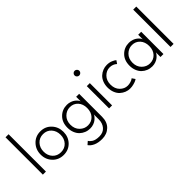

<svg xmlns="http://www.w3.org/2000/svg" viewBox="25 -1486 2502 2502"><g transform="rotate(-45 1276.0 -234.5)"><path d="M118.5 0H62V-688H118.5Z M437 12Q346 12 286 -50.2Q226 -112.5 226 -204Q226 -296 286 -359.2Q346 -422.5 437 -422.5Q528 -422.5 587.5 -359.2Q647 -296 647 -204Q647 -112.5 587.8 -50.2Q528.5 12 437 12ZM593 -204Q593 -276 549.8 -324Q506.5 -372 437 -372Q368 -372 324.2 -324Q280.5 -276 280.5 -204Q280.5 -132.5 324 -85.5Q367.5 -38.5 437 -38.5Q506.5 -38.5 549.8 -85.5Q593 -132.5 593 -204Z M938 219Q866 219 817.5 196.8Q769 174.5 745.5 139.5L787 103Q795.5 115.5 804.5 124.8Q813.5 134 830.5 145.5Q847.5 157 874.5 163.2Q901.5 169.5 936.5 169.5Q1007 169.5 1046.8 123Q1086.5 76.5 1086.5 7.5V-86Q1084 -75 1071.8 -59.2Q1059.5 -43.5 1040 -27Q1020.5 -10.5 990 0.8Q959.5 12 926 12Q884 12 846.8 -3Q809.5 -18 781.5 -45.2Q753.5 -72.5 737 -114Q720.5 -155.5 720.5 -205Q720.5 -304 780 -363.2Q839.5 -422.5 926 -422.5Q959.5 -422.5 989.8 -411.8Q1020 -401 1039.8 -385.2Q1059.5 -369.5 1071.8 -353.5Q1084 -337.5 1086 -325V-410.5H1141V12Q1141 109.5 1083.5 164.2Q1026 219 938 219ZM932.5 -37Q999 -37 1041.8 -83Q1084.5 -129 1084.5 -205Q1084.5 -280.5 1041.8 -327Q999 -373.5 932.5 -373.5Q869.5 -373.5 822.5 -326.8Q775.5 -280 775.5 -205Q775.5 -130 822.5 -83.5Q869.5 -37 932.5 -37Z M1311 -578Q1293.5 -578 1280.8 -590.8Q1268 -603.5 1268 -621Q1268 -639 1280.8 -651.8Q1293.5 -664.5 1311 -664.5Q1329 -664.5 1342.2 -651.8Q1355.5 -639 1355.5 -621Q1355.5 -603.5 1342.5 -590.8Q1329.5 -578 1311 -578ZM1282.5 0V-410.5H1338V0Z M1664.5 -37Q1691 -37 1715.5 -44.2Q1740 -51.5 1750.8 -58Q1761.5 -64.5 1768 -70L1797.5 -27Q1791.5 -21.5 1775.5 -13.5Q1759.5 -5.5 1727 3.2Q1694.5 12 1661 12Q1623.5 12 1588 -2.2Q1552.5 -16.5 1523.8 -42.8Q1495 -69 1477.8 -111.2Q1460.5 -153.5 1460.5 -205.5Q1460.5 -257.5 1477.8 -299.8Q1495 -342 1523.8 -368.2Q1552.5 -394.5 1588 -408.5Q1623.5 -422.5 1661 -422.5Q1708.5 -422.5 1744.5 -406.8Q1780.5 -391 1794.5 -377.5L1765.5 -335Q1724.5 -373.5 1664.5 -373.5Q1606 -373.5 1560.2 -327.5Q1514.5 -281.5 1514.5 -205.5Q1514.5 -129.5 1560.2 -83.2Q1606 -37 1664.5 -37Z M2230 0V-86Q2227.5 -75 2215.2 -59.2Q2203 -43.5 2183.5 -27Q2164 -10.5 2133.5 0.8Q2103 12 2069.5 12Q2027.5 12 1990.2 -3Q1953 -18 1925 -45.2Q1897 -72.5 1880.5 -114Q1864 -155.5 1864 -205Q1864 -304 1923.5 -363.2Q1983 -422.5 2069.5 -422.5Q2103 -422.5 2133.2 -411.8Q2163.5 -401 2183.2 -385.2Q2203 -369.5 2215.2 -353.5Q2227.5 -337.5 2229.5 -325V-410.5H2284.5V0ZM2076 -37Q2142.5 -37 2185.2 -83Q2228 -129 2228 -205Q2228 -280.5 2185.2 -327Q2142.5 -373.5 2076 -373.5Q2013 -373.5 1966 -326.8Q1919 -280 1919 -205Q1919 -130 1966 -83.5Q2013 -37 2076 -37Z M2471.5 0H2415V-688H2471.5Z"/></g></svg>

Font: League Spartan Light
Style: Regular
Weight: 277
Foundry: The League of Moveable Type
Version: Version 2.002